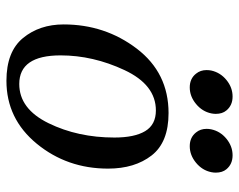

<svg xmlns="http://www.w3.org/2000/svg" viewBox="-94 -648 754 606"><g transform="rotate(90 283.0 -345.0)"><path d="M234.9 11.7Q143.1 11.7 100.1 -40.5Q57.1 -92.8 57.1 -168.9Q57.1 -299.3 133.5 -399.7Q210 -500 336.9 -500Q429.2 -500 470.7 -446.5Q512.2 -393.1 512.2 -309.1Q512.2 -179.7 433.6 -84Q355 11.7 234.9 11.7ZM245.1 -28.8Q323.7 -28.8 368.9 -121.3Q414.1 -213.9 414.1 -329.1Q414.1 -392.6 393.8 -426.3Q373.5 -460 328.6 -460Q247.6 -460 201.2 -360.8Q154.8 -261.7 154.8 -159.2Q154.8 -28.8 245.1 -28.8ZM441.4 -566.9Q413.6 -566.9 397.9 -586.9Q386.7 -600.6 386.7 -620.1Q386.7 -627.4 388.2 -634.8Q394.5 -663.6 418.2 -682.9Q441.9 -702.1 470.2 -702.1Q498 -702.1 514.2 -682.6Q524.9 -669.9 524.9 -648.9Q524.9 -642.1 523.4 -634.8Q517.6 -606.4 493.7 -586.7Q469.7 -566.9 441.4 -566.9ZM255.9 -566.9Q228 -566.9 212.4 -586.9Q201.2 -600.6 201.2 -620.1Q201.2 -627.4 202.6 -634.8Q209 -663.6 232.7 -682.9Q256.3 -702.1 284.7 -702.1Q312.5 -702.1 328.6 -682.6Q339.4 -669.9 339.4 -648.9Q339.4 -642.1 337.9 -634.8Q332 -606.4 308.1 -586.7Q284.2 -566.9 255.9 -566.9Z"/></g></svg>

Font: Munson
Style: Italic
Weight: 400
Italic angle: -12°
Designer: Paul James MIller
Foundry: High-Logic / Made with FontCreator
Version: Version 2.10;May 5, 2019;FontCreator 11.5.0.2430 64-bit